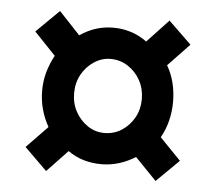

<svg xmlns="http://www.w3.org/2000/svg" viewBox="-41 -626 612 545"><g transform="rotate(5 265.5 -353.5)"><path d="M78 -353Q78 -380 85 -405Q92 -430 105 -454L44 -518L109 -582L169 -518Q191 -533 214.5 -540.5Q238 -548 264 -548Q290 -548 314 -540.5Q338 -533 360 -517L421 -582L486 -519L425 -455Q438 -433 444.5 -407Q451 -381 451 -353Q451 -325 444.5 -299Q438 -273 425 -250L485 -188L421 -125L360 -188Q338 -174 313.5 -166.5Q289 -159 264 -159Q237 -159 213 -166Q189 -173 168 -188L109 -126L45 -189L105 -251Q92 -274 85 -299.5Q78 -325 78 -353ZM169 -353Q169 -324 182 -300.5Q195 -277 216.5 -262.5Q238 -248 264 -248Q292 -248 314 -262.5Q336 -277 349 -300.5Q362 -324 362 -353Q362 -382 349 -406Q336 -430 313.5 -444.5Q291 -459 264 -459Q239 -459 217 -444.5Q195 -430 182 -406.5Q169 -383 169 -353Z"/></g></svg>

Font: Noto Sans Display Condensed
Style: Bold
Weight: 700
Width: 3
Designer: Monotype Design Team
Foundry: Monotype Imaging Inc.
Version: Version 2.003